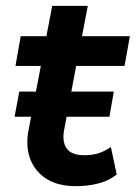

<svg xmlns="http://www.w3.org/2000/svg" viewBox="-20 -629 465 658"><path d="M240 9Q179 9 139.5 -16Q100 -41 83.5 -84.5Q67 -128 78 -184L120 -403H33L51 -505H139L159 -609H281L261 -505H425L407 -403H241L200 -185Q192 -144 208.5 -120.5Q225 -97 269 -97Q294 -97 315 -103Q336 -109 360 -125L380 -31Q354 -10 318 -0.5Q282 9 240 9ZM30 -229 46 -315H370L355 -229Z"/></svg>

Font: Livvic SemiBold
Style: Italic
Weight: 600
Italic angle: -10°
Designer: Jacques Le Bailly, Baron von Fonthausen
Version: Version 1.001; ttfautohint (v1.8.2)